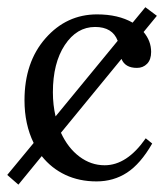

<svg xmlns="http://www.w3.org/2000/svg" viewBox="-30 -481 454 522"><path d="M365.2 -461.4 396.5 -438 360.4 -394Q380.9 -369.6 380.9 -339.8Q380.9 -318.8 369.9 -307.6Q358.9 -296.4 342.3 -296.4Q310.1 -296.4 300.3 -320.8L135.7 -120.1Q154.8 -78.6 186 -55.2Q217.3 -31.7 254.4 -31.7Q315.4 -31.7 366.2 -105L383.8 -90.8Q352.1 -35.6 315.4 -11.7Q278.8 12.2 232.4 12.2Q185.5 12.2 147.7 -5.6Q109.9 -23.4 83.5 -56.6L20 21L-10.3 -5.4L61.5 -92.3Q36.6 -143.1 36.6 -208.5Q36.6 -312 93.8 -377Q150.9 -441.9 233.9 -441.9Q291.5 -441.9 330.6 -419.4ZM121.1 -164.6 290 -370.1Q275.9 -407.7 228.5 -407.7Q178.7 -407.7 146.2 -358.6Q113.8 -309.6 113.8 -230Q113.8 -195.8 121.1 -164.6Z"/></svg>

Font: Libertinage
Style: f
Weight: 400
Designer: OSP
Foundry: OSP
Version: Version 1.0; 2008; OFL relea